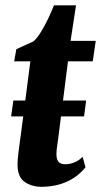

<svg xmlns="http://www.w3.org/2000/svg" viewBox="-20 -710 389 740"><path d="M23 -261.5 31.5 -322.5H312L304 -261.5ZM206 -189.5Q204 -171 201.8 -157.5Q199.5 -144 198.5 -134.2Q197.5 -124.5 197.5 -116Q197.5 -96.5 205.2 -86.8Q213 -77 231.5 -77Q248 -77 265.2 -83.5Q282.5 -90 298.5 -105.5L309.5 -65Q288 -39 261 -22.2Q234 -5.5 203.5 2.2Q173 10 140 10Q102 10 74.8 -9Q47.5 -28 47.5 -77.5Q47.5 -86.5 48.5 -97.5Q49.5 -108.5 51.2 -122.5Q53 -136.5 55.2 -153.8Q57.5 -171 60.5 -192L97 -473.5H34.5L43 -520.5L109 -550.5Q123 -563 137.8 -586.8Q152.5 -610.5 165.5 -638Q178.5 -665.5 188 -689.5H273L252 -552.5H349L337.5 -473.5H242Z"/></svg>

Font: Merriweather 24pt SemiCondensed Black
Style: Italic
Weight: 900
Width: 4
Italic angle: -7.8°
Designer: Eben Sorkin
Foundry: Eben Sorkin
Version: Version 2.101